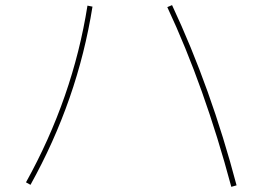

<svg xmlns="http://www.w3.org/2000/svg" viewBox="-20 -724 1040 747"><path d="M630.9 -696.3 649.4 -704.1Q800.8 -380.9 900.4 -2.9L879.9 2.9Q775.4 -387.7 630.9 -696.3ZM81.1 -14.6Q263.7 -343.8 320.3 -702.1L339.8 -698.2Q282.2 -335 98.6 -4.9Z"/></svg>

Font: Mgen+ 1m thin
Style: Regular
Weight: 100
Designer: [Source Han Sans]
Ryoko NISHIZUKA  (kana & ideographs); Paul D. Hunt (Latin, Greek & Cyrillic); Wenlong ZHANG  (bopomofo
Version: Version 1.059.20150602